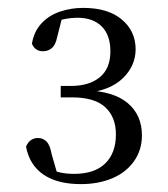

<svg xmlns="http://www.w3.org/2000/svg" viewBox="-20 -920 425 487"><path d="M185 -453Q126 -453 90.5 -477Q55 -501 46 -548Q51 -560 59 -565Q67 -570 76 -570Q89 -570 98 -561Q107 -552 111 -529L128 -470L101 -492Q117 -486 132.5 -482.5Q148 -479 168 -479Q220 -479 247 -505.5Q274 -532 274 -579Q274 -623 247 -648Q220 -673 163 -673H134V-702H160Q206 -702 233 -724Q260 -746 260 -790Q260 -831 238 -853Q216 -875 176 -875Q161 -875 145.5 -872Q130 -869 111 -862L139 -881L125 -826Q121 -806 111.5 -798Q102 -790 89 -790Q69 -790 61 -809Q66 -840 85 -860.5Q104 -881 132 -890.5Q160 -900 191 -900Q254 -900 289 -870.5Q324 -841 324 -795Q324 -753 291.5 -721.5Q259 -690 197 -684L195 -691Q268 -689 304 -658.5Q340 -628 340 -577Q340 -539 319.5 -510.5Q299 -482 264 -467.5Q229 -453 185 -453Z"/></svg>

Font: Noto Serif SC
Style: Regular
Weight: 400
Designer: Ryoko NISHIZUKA 西塚涼子 (kana & ideographs); Frank Grießhammer (Latin, Greek & Cyrillic); Wenlong ZHANG 张文龙 (bopomofo); San
Foundry: Adobe
Version: Version 2.002-H1;hotconv 1.1.0;makeotfexe 2.6.0